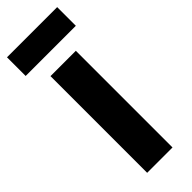

<svg xmlns="http://www.w3.org/2000/svg" viewBox="-257 -749 771 771"><g transform="rotate(-45 128.5 -363.0)"><path d="M200 0H56V-549H200ZM271 -726V-620H-14V-726Z"/></g></svg>

Font: Noto Sans Telugu ExtraCondensed ExtraBold
Style: Regular
Weight: 800
Width: 2
Designer: Jelle Bosma - Monotype Design Team
Foundry: Monotype Imaging Inc.
Version: Version 2.005; ttfautohint (v1.8.4.7-5d5b)